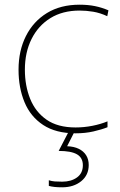

<svg xmlns="http://www.w3.org/2000/svg" viewBox="-20 -558 512 818"><path d="M302 10Q218 10 164 -25.5Q110 -61 84.5 -122.5Q59 -184 59 -261Q59 -342 90.5 -404.5Q122 -467 180 -502.5Q238 -538 319 -538Q355 -538 384.5 -532Q414 -526 442 -514L437 -489Q407 -503 377.5 -508Q348 -513 319 -513Q247 -513 195 -481Q143 -449 114.5 -392Q86 -335 86 -261Q86 -193 108.5 -137Q131 -81 178.5 -48Q226 -15 302 -15Q338 -15 373.5 -22Q409 -29 438 -41V-16Q413 -6 378 2Q343 10 302 10ZM358 145Q358 188 326 214Q294 240 245 240Q226 240 212.5 238.5Q199 237 188 234V210Q201 214 213.5 215Q226 216 245 216Q283 216 308 198Q333 180 333 146Q333 114 308 99.5Q283 85 230 85L274 0H299L266 65Q295 66 315.5 76Q336 86 347 103.5Q358 121 358 145Z"/></svg>

Font: Noto Sans Cham Thin
Style: Regular
Weight: 250
Version: Version 2.002